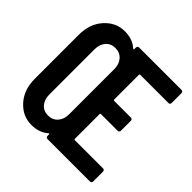

<svg xmlns="http://www.w3.org/2000/svg" viewBox="-183 -869 1038 1038"><g transform="rotate(45 336.0 -350.0)"><path d="M651.9 -611.8Q651.9 -606.4 648.7 -603.3Q645.5 -600.1 640.1 -600.1H423.8Q418.9 -600.1 418.9 -595.2V-405.8Q418.9 -400.9 423.8 -400.9H551.8Q557.1 -400.9 560.5 -397.5Q564 -394 564 -389.2V-312Q564 -306.6 560.3 -303.2Q556.6 -299.8 551.8 -299.8H423.8Q418.9 -299.8 418.9 -294.9V-105Q418.9 -100.1 423.8 -100.1H640.1Q645 -100.1 648.4 -96.7Q651.9 -93.3 651.9 -87.9V-12.2Q651.9 -6.8 648.4 -3.4Q645 0 640.1 0H314.9Q310.1 0 306.6 -3.4Q303.2 -6.8 303.2 -12.2V-23.9Q303.2 -26.9 301 -27.6Q298.8 -28.3 296.9 -25.9Q258.8 7.8 199.2 7.8Q131.8 7.8 84 -45.2Q36.1 -98.1 36.1 -182.1V-518.1Q36.1 -602.1 84 -655Q131.8 -708 199.2 -708Q258.3 -708 296.9 -673.8Q298.8 -671.4 301 -672.1Q303.2 -672.9 303.2 -675.8V-688Q303.2 -693.4 306.6 -696.8Q310.1 -700.2 314.9 -700.2H640.1Q645 -700.2 648.4 -696.8Q651.9 -693.4 651.9 -688ZM303.2 -176.8V-522.9Q303.2 -560.5 282.2 -584.2Q261.2 -607.9 227.1 -607.9Q192.9 -607.9 172.4 -584.2Q151.9 -560.5 151.9 -522.9V-176.8Q151.9 -139.2 172.4 -115.5Q192.9 -91.8 227.1 -91.8Q261.2 -91.8 282.2 -115.5Q303.2 -139.2 303.2 -176.8Z"/></g></svg>

Font: Barlow Condensed SemiBold
Style: Regular
Weight: 600
Width: 3
Designer: Jeremy Tribby
Foundry: Tribby Type
Version: Version 1.422;hotconv 1.0.109;makeotfexe 2.5.65596